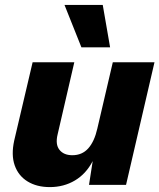

<svg xmlns="http://www.w3.org/2000/svg" viewBox="-20 -754 650 783"><path d="M183 9Q130 9 92.5 -14Q55 -37 40 -79.5Q25 -122 38 -181L113 -500H283L215 -206Q205 -165 222.5 -143Q240 -121 275 -121Q315 -121 340 -149Q365 -177 377 -230L440 -500H610L494 0H343L358 -97Q331 -45 285.5 -18Q240 9 183 9ZM399 -734 429 -561H312L243 -734Z"/></svg>

Font: Work Sans
Style: Bold Italic
Weight: 700
Italic angle: -13°
Designer: Wei Huang
Foundry: Wei Huang
Version: Version 2.010; ttfautohint (v1.8.3)